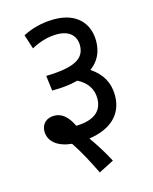

<svg xmlns="http://www.w3.org/2000/svg" viewBox="-111 -706 703 882"><g transform="rotate(-15 240.0 -265.0)"><path d="M82 -596 104 -528C142 -549 184 -562 227 -562C288 -562 316 -529 316 -486C316 -426 271 -393 130 -390L139 -318C185 -318 227 -322 262 -332C308 -309 330 -273 330 -230C330 -172 293 -135 204 -133C182 -179 155 -204 117 -204C80 -204 56 -180 56 -146C56 -98 96 -65 164 -58C198 -8 226 47 253 102L325 65C302 21 275 -22 247 -61C345 -75 412 -127 412 -222C412 -282 386 -329 333 -364C372 -392 393 -433 393 -486C393 -567 342 -632 232 -632C173 -632 122 -617 82 -596Z"/></g></svg>

Font: Noto Sans Devanagari SemiCondensed
Style: Regular
Weight: 400
Width: 4
Designer: Jelle Bosma - Monotype Design Team
Foundry: Monotype Imaging Inc.
Version: Version 2.004